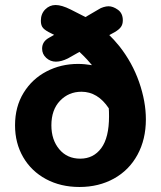

<svg xmlns="http://www.w3.org/2000/svg" viewBox="-20 -747 642 766"><path d="M562 -271Q562 -191 528.5 -129.5Q495 -68 434.5 -34.5Q374 -1 297 -1Q222 -1 163.5 -32.5Q105 -64 72.5 -120Q40 -176 40 -247Q40 -321 74 -376.5Q108 -432 165.5 -462Q223 -492 291 -492Q317 -492 347 -487L327 -510Q312 -526 297 -540L251 -514Q225 -501 203 -501Q181 -501 164.5 -516Q148 -531 148 -553Q148 -581 175 -596L196 -608L184 -614Q161 -625 152 -635Q143 -645 143 -664Q143 -692 160.5 -709.5Q178 -727 202 -727Q226 -727 262 -709Q313 -683 321 -679L374 -710Q381 -715 392.5 -718.5Q404 -722 413 -722Q431 -722 450.5 -708Q470 -694 470 -666Q470 -650 462.5 -639.5Q455 -629 438 -619L416 -607Q433 -591 456 -563Q508 -497 535 -419.5Q562 -342 562 -271ZM415 -283Q415 -304 414 -315Q370 -381 305 -381Q254 -381 219.5 -345Q185 -309 185 -247Q185 -189 216.5 -151.5Q248 -114 300 -114Q353 -114 384 -156Q415 -198 415 -283Z"/></svg>

Font: Mali
Style: Bold
Weight: 700
Designer: Kitiyaporn Chalermlarp | Katatrad Aksorn Co.,Ltd.
Foundry: Cadson Demak Co.,Ltd.
Version: Version 1.000; ttfautohint (v1.6)